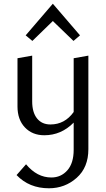

<svg xmlns="http://www.w3.org/2000/svg" viewBox="-20 -722 570 1032"><path d="M264 -609 154 -502 118 -532 264 -702 410 -532 375 -502ZM376 -409 455 -423V80Q455 178 392 234Q329 290 243 290Q137 290 69 219L120 161Q179 232 256 232Q308 232 342 193.5Q376 155 376 83V-63Q309 5 218 5Q154 5 114 -37Q74 -79 74 -150V-409L153 -423V-177Q153 -118 179 -85.5Q205 -53 251 -53Q328 -53 376 -120Z"/></svg>

Font: EauTestInfant Medium
Style: Regular
Weight: 500
Designer: Christian Thalmann (Catharsis Fonts)
Version: Version 0.001;PS 000.001;hotconv 1.0.88;makeotf.lib2.5.64775